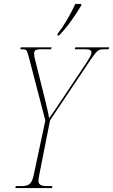

<svg xmlns="http://www.w3.org/2000/svg" viewBox="-20 -954 574 974"><path d="M58 0 60 -10H89Q118 -10 131 -21.5Q144 -33 151 -66L210 -343L126 -665Q119 -692 114.5 -698Q110 -704 93 -704H83L85 -714H242L239 -704H185Q169 -704 161 -699.5Q153 -695 153 -682Q153 -668 159 -647L199 -487Q204 -469 210 -443Q216 -417 221.5 -393Q227 -369 229 -354Q241 -371 257 -394Q273 -417 294 -449L418 -635Q429 -652 436.5 -665.5Q444 -679 444 -687Q444 -695 437.5 -699.5Q431 -704 414 -704H359L362 -714H534L531 -704H506Q493 -704 484.5 -701Q476 -698 466.5 -687Q457 -676 441 -653L234 -344L179 -66Q175 -47 175 -35Q175 -10 217 -10H246L244 0ZM272 -782Q297 -814 320 -853.5Q343 -893 362 -934H392V-926Q373 -893 342 -849.5Q311 -806 279 -774H271Z"/></svg>

Font: Noto Serif Display ExtraCondensed Thin
Style: Italic
Weight: 100
Width: 2
Italic angle: -12°
Designer: Monotype Design Team
Foundry: Monotype Imaging Inc.
Version: Version 2.009